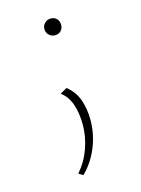

<svg xmlns="http://www.w3.org/2000/svg" viewBox="-86 -397 454 620"><g transform="rotate(-15 140.5 -87.0)"><path d="M116 171 101 162Q128 131 142 92Q156 53 156 13Q156 -27 145.5 -56.5Q135 -86 113 -102L136 -115Q163 -93 173.5 -62.5Q184 -32 184 5Q184 36 176 66Q168 96 153 122.5Q138 149 116 171ZM144 -289Q133 -289 124.5 -297Q116 -305 116 -317Q116 -329 124.5 -337Q133 -345 144 -345Q157 -345 164.5 -337Q172 -329 172 -317Q172 -305 164.5 -297Q157 -289 144 -289Z"/></g></svg>

Font: Ysabeau Office Thin
Style: Regular
Weight: 250
Designer: Christian Thalmann (Catharsis Fonts)
Version: Version 2.001;gftools[0.9.30]; featfreeze: tnum,lnum,ss02